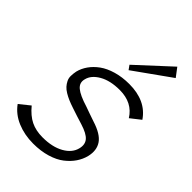

<svg xmlns="http://www.w3.org/2000/svg" viewBox="-267 -1018 1135 1135"><g transform="rotate(45 300.5 -451.0)"><path d="M519 -167Q510.3 -132.8 489.7 -102.3Q469.2 -71.8 435.8 -45.7Q402.3 -19.5 351.1 -4.2Q299.8 11.2 236.8 11.2Q164.6 11.2 103.8 -14.2Q43 -39.6 6.8 -89.8L71.8 -142.1Q110.4 -95.2 152.1 -74.7Q193.8 -54.2 250 -54.2Q332 -54.2 385.3 -84.5Q438.5 -114.7 450.2 -163.1Q460 -202.1 439 -227.3Q418 -252.4 357.9 -271Q351.1 -272.5 304.9 -287.6Q258.8 -302.7 254.9 -304.2Q228 -313 207.5 -321.8Q187 -330.6 168.5 -341.8Q149.9 -353 138.7 -365.5Q127.4 -377.9 119.4 -394Q111.3 -410.2 111.6 -428.7Q111.8 -447.3 116.2 -470.2Q124.5 -503.4 145.5 -533.2Q166.5 -563 199.7 -587.2Q232.9 -611.3 282.2 -625.7Q331.5 -640.1 390.1 -640.1Q529.8 -640.1 594.2 -544.9L530.8 -495.1Q481.4 -575.2 375 -575.2Q296.4 -575.2 245.4 -545.9Q194.3 -516.6 184.1 -473.1Q174.3 -436.5 203.4 -412.4Q232.4 -388.2 304.2 -366.2Q309.1 -364.7 348.9 -350.3Q388.7 -335.9 396 -334Q477.5 -308.6 505.4 -267.6Q533.2 -226.6 519 -167ZM518.1 -913.1 559.1 -858.9 329.1 -694.8 310.1 -721.2Z"/></g></svg>

Font: Sinkin Sans 300 Light Italic
Style: Regular
Weight: 300
Italic angle: -112°
Designer: Keith Bates
Foundry: K-Type
Version: Sinkin Sans (version 1.0)  by Keith Bates   •   © 2014   www